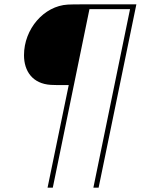

<svg xmlns="http://www.w3.org/2000/svg" viewBox="-20 -750 645 880"><path d="M605 -730H348C331 -730 308 -730 291 -729C181 -723 90 -617 90 -497C90 -423 130 -366 213 -361C230 -360 252 -360 269 -360H295L198 110H222L390 -708H576L408 110H432Z"/></svg>

Font: Nacelle Thin
Style: Italic
Weight: 100
Italic angle: -12°
Designer: Sora Sagano
Foundry: Sora Sagano
Version: Version 1.000;FEAKit 1.0